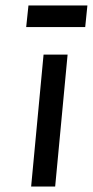

<svg xmlns="http://www.w3.org/2000/svg" viewBox="-20 -683 340 703"><path d="M94 0 139.5 -483H227.5L182 0ZM84.2 -663H300L292 -584H75.9Z"/></svg>

Font: Karla Medium
Style: Italic
Weight: 500
Italic angle: -8°
Designer: Jonathan Pinhorn
Version: Version 2.001